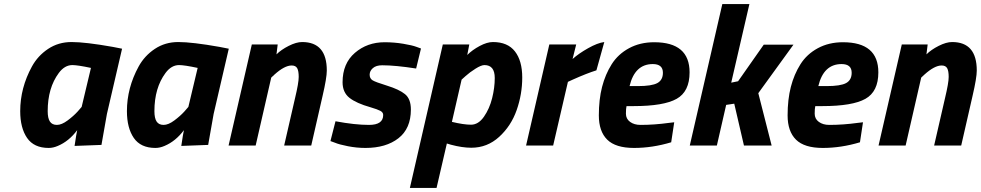

<svg xmlns="http://www.w3.org/2000/svg" viewBox="-20 -720 4853 950"><path d="M221 12Q148 12 114 -37.5Q80 -87 80 -170Q80 -285 138 -391Q167 -444 218 -478Q269 -512 334 -512Q403 -512 538 -488L584 -479L509 -156L482 -3L349 2Q358 -59 362 -76Q321 -21 266 2Q243 12 221 12ZM338 -398Q300 -398 271 -359Q216 -285 216 -170Q216 -135 227 -118.5Q238 -102 261.5 -102Q285 -102 314.5 -124Q344 -146 364 -168L384 -191L430 -384Q364 -398 338 -398Z M749 12Q676 12 642 -37.5Q608 -87 608 -170Q608 -285 666 -391Q695 -444 746 -478Q797 -512 862 -512Q931 -512 1066 -488L1112 -479L1037 -156L1010 -3L877 2Q886 -59 890 -76Q849 -21 794 2Q771 12 749 12ZM866 -398Q828 -398 799 -359Q744 -285 744 -170Q744 -135 755 -118.5Q766 -102 789.5 -102Q813 -102 842.5 -124Q872 -146 892 -168L912 -191L958 -384Q892 -398 866 -398Z M1475 -512Q1597 -512 1597 -371Q1597 -335 1576 -245L1520 0H1386L1440 -235Q1458 -310 1458 -339.5Q1458 -369 1450.5 -382.5Q1443 -396 1423 -396Q1388 -396 1338 -351L1322 -336L1245 0H1111L1226 -500H1354L1348 -451Q1371 -474 1408.5 -493Q1446 -512 1475 -512Z M1871 -397Q1841 -397 1825 -383Q1809 -369 1809 -350.5Q1809 -332 1823 -323Q1837 -314 1895.5 -296Q1954 -278 1983.5 -254.5Q2013 -231 2013 -178Q2013 -84 1951.5 -36Q1890 12 1788 12Q1745 12 1701.5 3.5Q1658 -5 1637 -14L1615 -22L1640 -120Q1736 -102 1806 -102Q1876 -102 1876 -151Q1876 -164 1862 -171.5Q1848 -179 1814 -189Q1743 -209 1709 -236Q1675 -263 1675 -313Q1675 -406 1736 -458.5Q1797 -511 1883 -511Q1930 -511 1975 -503.5Q2020 -496 2041 -488L2063 -480L2039 -381Q1936 -397 1871 -397Z M2419 -512Q2492 -512 2528 -465.5Q2564 -419 2564 -336.5Q2564 -254 2536.5 -175.5Q2509 -97 2450 -43Q2391 11 2312 11Q2267 11 2211 -4L2191 -10L2140 210H2008L2171 -500H2302L2292 -448Q2317 -473 2353.5 -492.5Q2390 -512 2419 -512ZM2377 -398Q2361 -398 2332.5 -380Q2304 -362 2284 -344L2264 -326L2216 -117Q2274 -103 2310.5 -103Q2347 -103 2374.5 -142.5Q2402 -182 2415 -234Q2428 -286 2428 -334Q2428 -398 2377 -398Z M2583 0 2698 -500H2831L2813 -428Q2843 -455 2890 -481.5Q2937 -508 2970 -512L2931 -372Q2883 -357 2814 -326L2790 -315L2717 0Z M3149 -102Q3218 -102 3290 -112L3316 -115L3301 -16Q3208 12 3117 12Q3026 12 2984.5 -29Q2943 -70 2943 -149Q2943 -228 2959 -290Q2975 -352 3006.5 -402Q3038 -452 3092.5 -481.5Q3147 -511 3217 -511Q3392 -511 3392 -362Q3392 -267 3328 -231Q3264 -195 3115 -195H3080Q3077 -183 3077 -157.5Q3077 -132 3097.5 -117Q3118 -102 3149 -102ZM3136 -294Q3205 -294 3232.5 -309Q3260 -324 3260 -360Q3260 -403 3210 -403Q3121 -403 3095 -294Z M3527 0H3393L3554 -700H3688L3598 -311L3632 -318L3759 -499H3906L3732 -259L3798 0H3661L3613 -207L3573 -201Z M4083 -102Q4152 -102 4224 -112L4250 -115L4235 -16Q4142 12 4051 12Q3960 12 3918.5 -29Q3877 -70 3877 -149Q3877 -228 3893 -290Q3909 -352 3940.5 -402Q3972 -452 4026.5 -481.5Q4081 -511 4151 -511Q4326 -511 4326 -362Q4326 -267 4262 -231Q4198 -195 4049 -195H4014Q4011 -183 4011 -157.5Q4011 -132 4031.5 -117Q4052 -102 4083 -102ZM4070 -294Q4139 -294 4166.5 -309Q4194 -324 4194 -360Q4194 -403 4144 -403Q4055 -403 4029 -294Z M4691 -512Q4813 -512 4813 -371Q4813 -335 4792 -245L4736 0H4602L4656 -235Q4674 -310 4674 -339.5Q4674 -369 4666.5 -382.5Q4659 -396 4639 -396Q4604 -396 4554 -351L4538 -336L4461 0H4327L4442 -500H4570L4564 -451Q4587 -474 4624.5 -493Q4662 -512 4691 -512Z"/></svg>

Font: Titillium Web
Style: Bold Italic
Weight: 700
Italic angle: -13°
Version: Version 1.002;PS 57.000;hotconv 1.0.70;makeotf.lib2.5.55311